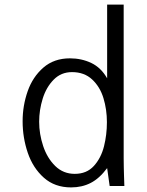

<svg xmlns="http://www.w3.org/2000/svg" viewBox="-20 -810 640 836"><path d="M78.5 -282Q78.5 -350 100.5 -412.8Q122.5 -475.5 169 -515.8Q215.5 -556 284.5 -556Q335 -556 377.5 -535.8Q420 -515.5 446.5 -469V-790H518.5V-120Q518.5 -100.5 519 -81.5Q519.5 -62.5 520 -43.5L521.5 0H457.5L446.5 -78Q413 -33 375 -13.5Q337 6 289.5 6Q218.5 6 171 -36.2Q123.5 -78.5 101 -144.5Q78.5 -210.5 78.5 -282ZM445.5 -278Q445.5 -333 430.5 -382.5Q415.5 -432 381.2 -464Q347 -496 293.5 -496Q246 -496 213.8 -463.2Q181.5 -430.5 166 -380.8Q150.5 -331 150.5 -280Q150.5 -226.5 168 -174Q185.5 -121.5 220.5 -87.2Q255.5 -53 305.5 -53Q357.5 -53 388.8 -87.5Q420 -122 432.8 -172.8Q445.5 -223.5 445.5 -278Z"/></svg>

Font: JuliaMono Light
Style: Regular
Weight: 300
Monospace: yes
Designer: cormullion
Foundry: corm
Version: Version 0.054; ttfautohint (v1.8.4)